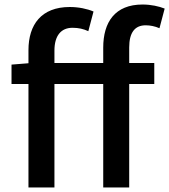

<svg xmlns="http://www.w3.org/2000/svg" viewBox="-20 -830 749 850"><path d="M31 -458H106V0H221V-458H437V0H552V-458H663V-551H552V-620C552 -686 577 -718 625 -718C644 -718 666 -714 686 -705L709 -792C684 -802 649 -810 611 -810C489 -810 437 -732 437 -619V-551H221V-606C221 -673 251 -707 301 -707C328 -707 349 -702 371 -692L394 -779C366 -791 328 -799 289 -799C163 -799 106 -721 106 -608V-550L31 -544Z"/></svg>

Font: Noto Sans CJK TC Medium
Style: Regular
Weight: 500
Designer: Ryoko NISHIZUKA 西塚涼子 (kana, bopomofo & ideographs); Paul D. Hunt (Latin, Greek & Cyrillic); Sandoll Communications 산돌커뮤니
Foundry: Adobe
Version: Version 2.004;hotconv 1.0.118;makeotfexe 2.5.65603